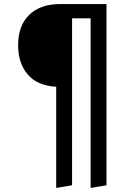

<svg xmlns="http://www.w3.org/2000/svg" viewBox="-20 -709 653 943"><path d="M503 -689V201L425 214V-619H334V201L256 214V-283Q163 -288 116 -343.5Q69 -399 69 -487Q69 -583 123.5 -636Q178 -689 275 -689Z"/></svg>

Font: Fira Sans Compressed
Style: Regular
Weight: 400
Width: 1
Designer: bBox Type GmbH & Carrois Corporate GbR & Edenspiekermann AG
Foundry: bBox Type GmbH & Carrois Corporate GbR & Edenspiekermann AG
Version: Version 4.301